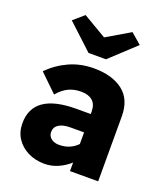

<svg xmlns="http://www.w3.org/2000/svg" viewBox="-145 -884 855 993"><g transform="rotate(20 283.0 -388.0)"><path d="M216 10Q166 10 125.5 -10Q85 -30 61.5 -65.5Q38 -101 38 -149Q38 -314 275 -314H354V-326Q354 -367 331.5 -386.5Q309 -406 269 -406Q230 -406 199.5 -391.5Q169 -377 141 -344L45 -437Q93 -486 155 -514Q217 -542 290 -542Q390 -542 449.5 -496.5Q509 -451 509 -357V0H354V-47Q325 -21 289.5 -5.5Q254 10 216 10ZM254 -108Q314 -108 354 -149V-213H279Q238 -213 215.5 -198.5Q193 -184 193 -157Q193 -135 210 -121.5Q227 -108 254 -108ZM235 -607 96 -736 154 -786 283 -710 412 -786 470 -736 331 -607Z"/></g></svg>

Font: Readex Pro
Style: Bold
Weight: 700
Designer: Bonnie Shaver-Troup, Thomas Jockin
Foundry: Lexend
Version: Version 1.203; ttfautohint (v1.8.3)